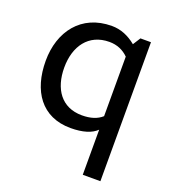

<svg xmlns="http://www.w3.org/2000/svg" viewBox="-117 -530 698 788"><g transform="rotate(20 232.0 -136.5)"><path d="M221 8C274 8 312 -4 334 -26V171H411V-436H365L344 -403C311 -430 276 -444 238 -444C104 -444 31 -344 31 -217C31 -86 94 8 221 8ZM112 -217C112 -310 160 -379 251 -379C284 -379 312 -367 334 -345V-85C313 -66 284 -57 247 -57C157 -57 112 -124 112 -217Z"/></g></svg>

Font: linja pona
Style: Regular
Weight: 400
Foundry: jan Same & David A Roberts
Version: Version 4.9